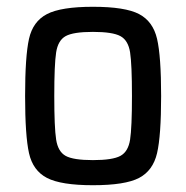

<svg xmlns="http://www.w3.org/2000/svg" viewBox="-20 -538 549 566"><path d="M54 -255Q54 -372 65.5 -423.5Q77 -475 118.5 -496.5Q160 -518 254 -518Q349 -518 390 -496.5Q431 -475 443 -423.5Q455 -372 455 -255Q455 -138 443 -86.5Q431 -35 390 -13.5Q349 8 254 8Q160 8 118.5 -13.5Q77 -35 65.5 -86.5Q54 -138 54 -255ZM369 -255Q369 -348 363.5 -383.5Q358 -419 335 -431.5Q312 -444 254 -444Q196 -444 173.5 -431.5Q151 -419 145.5 -383.5Q140 -348 140 -255Q140 -162 145.5 -126.5Q151 -91 173.5 -78.5Q196 -66 254 -66Q312 -66 335 -78.5Q358 -91 363.5 -126.5Q369 -162 369 -255Z"/></svg>

Font: Saira Semi Condensed
Style: Regular
Weight: 400
Width: 4
Designer: Hector Gatti with collaboration of the Omnibus-Type team
Foundry: Omnibus-Type
Version: Version 1.001; ttfautohint (v1.8)